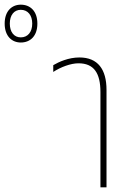

<svg xmlns="http://www.w3.org/2000/svg" viewBox="-205 -802 548 822"><path d="M-116 -620C-76 -620 -45 -647 -45 -701C-45 -755 -76 -782 -116 -782C-154 -782 -185 -755 -185 -701C-185 -647 -154 -620 -116 -620ZM-116 -642C-145 -642 -163 -665 -163 -701C-163 -737 -145 -760 -116 -760C-86 -760 -67 -737 -67 -701C-67 -665 -86 -642 -116 -642ZM225 0H251V-417C251 -505 214 -556 135 -556C88 -556 47 -537 23 -523V-494C55 -515 98 -531 131 -531C197 -531 225 -489 225 -408Z"/></svg>

Font: Noto Sans Thai Cond Thin
Style: Regular
Weight: 100
Width: 3
Designer: Monotype Design Team
Foundry: Monotype Imaging Inc.
Version: Version 2.002